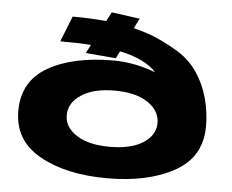

<svg xmlns="http://www.w3.org/2000/svg" viewBox="-56 -898 1174 970"><g transform="rotate(5 531.0 -413.5)"><path d="M521 5Q314 5 179.5 -70Q45 -145 45 -295.5Q45 -446 170.8 -518.2Q296.5 -590.5 503.5 -590.5Q608.5 -590.5 717 -549Q687 -582 640.5 -604.2Q594 -626.5 530.5 -639.5L512.5 -603L359 -616L381.5 -659Q346 -661.5 307 -662.5Q268 -663.5 225.5 -663.5L277 -793.5Q370.5 -793.5 447.5 -785.5L472 -832L615 -812.5L590 -762Q660.5 -745 716.2 -719.8Q772 -694.5 823 -663Q882 -626 920.5 -568.2Q959 -510.5 977.8 -441Q996.5 -371.5 996.5 -300Q996.5 -144 862.2 -69.5Q728 5 521 5ZM521 -154.5Q628.5 -154.5 689.8 -194Q751 -233.5 751 -295.5Q751 -357.5 689.8 -398.5Q628.5 -439.5 521 -439.5Q413.5 -439.5 352 -398.2Q290.5 -357 290.5 -295.5Q290.5 -234 352 -194.2Q413.5 -154.5 521 -154.5Z"/></g></svg>

Font: Anybody UltraExpanded ExtraBold
Style: Regular
Weight: 800
Width: 9
Designer: Tyler Finck
Foundry: Etcetera Type Company
Version: Version 1.010; ttfautohint (v1.8.3) -l 8 -r 50 -G 200 -x 14 